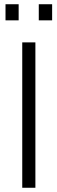

<svg xmlns="http://www.w3.org/2000/svg" viewBox="-20 -886 271 906"><path d="M85 0V-686H147V0ZM6 -790V-866H68V-790ZM163 -790V-866H226V-790Z"/></svg>

Font: Archivo SemiCondensed ExtraLight
Style: Regular
Weight: 250
Width: 4
Designer: Hector Gatti
Foundry: Omnibus-Type
Version: Version 2.001